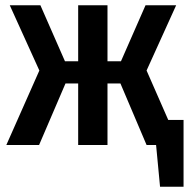

<svg xmlns="http://www.w3.org/2000/svg" viewBox="-20 -549 715 727"><path d="M617 -95H675V158H586L571 0H535L436 -233H387V0H276V-233H228L128 0H4L129 -282L17 -529H133L226 -317H276V-529H387V-317H438L531 -529H647L535 -282Z"/></svg>

Font: Fira Sans Condensed Medium
Style: Regular
Weight: 500
Width: 3
Designer: Carrois Corporate & Edenspiekermann AG
Foundry: Carrois Corporate GbR & Edenspiekermann AG
Version: Version 4.203;PS 004.203;hotconv 1.0.88;makeotf.lib2.5.64775